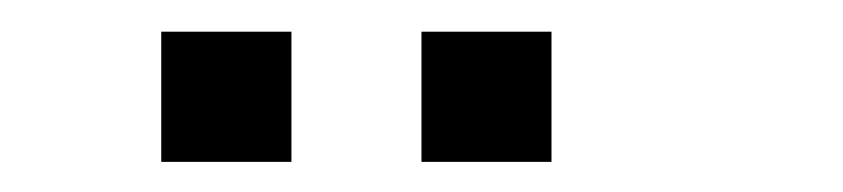

<svg xmlns="http://www.w3.org/2000/svg" viewBox="-20 -937 540 123"><path d="M83.3 -916.7H166.7V-833.3H83.3ZM333.3 -833.3H250V-916.7H333.3Z"/></svg>

Font: GalmuriMono11 Regular
Style: Regular
Weight: 400
Designer: Lee Minseo (quiple)
Version: Version 2.399;hotconv 1.1.1;makeotfexe 2.6.0 DEVELOPMENT